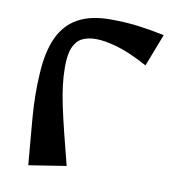

<svg xmlns="http://www.w3.org/2000/svg" viewBox="-74 -689 719 766"><g transform="rotate(10 286.0 -306.0)"><path d="M90.5 9Q85.5 -51.5 81.1 -99.5Q76.8 -147.5 73.6 -188.9Q70.5 -230.2 69.9 -271.5Q69.2 -312.8 72.2 -359.5Q76.8 -447.2 103.4 -505.5Q130 -563.8 181.8 -592.4Q233.5 -621 313 -621Q373 -621 424.1 -614.5Q475.2 -608 532.5 -596L481.8 -464.5Q409.5 -503.8 357.9 -518.8Q306.2 -533.8 269.5 -533.8Q236.8 -533.8 213.9 -522.2Q191 -510.8 178.8 -482.5Q166.5 -454.2 166.5 -403.5Q166.5 -367 171.1 -328.8Q175.8 -290.5 185.4 -245.5Q195 -200.5 209 -144Q223 -87.5 241.8 -14.8Z"/></g></svg>

Font: Marhey Light
Style: Regular
Weight: 300
Designer: Nur Syamsi & Bustanul Arifin
Foundry: Namelatype
Version: Version 1.000